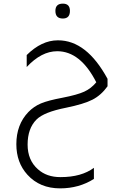

<svg xmlns="http://www.w3.org/2000/svg" viewBox="-20 -662 662 1057"><path d="M326 -560Q285 -560 285 -602Q285 -642 326 -642Q365 -642 365 -602Q365 -560 326 -560ZM497 323Q415 375 311 375Q199 375 131 300Q70 233 70 132Q70 24 136 -45Q166 -76 205 -92.5Q244 -109 324 -124Q406 -140 444 -157.5Q482 -175 510 -209Q423 -380 295 -380Q208 -380 127 -293V-359Q209 -440 298 -440H300Q457 -440 572 -228V-187Q537 -138 489.5 -113.5Q442 -89 344 -69Q222 -45 181 -4Q132 45 132 134Q132 220 189 270Q237 313 312 313H314Q428 313 497 262Z"/></svg>

Font: Tajawal
Style: Regular
Weight: 400
Designer: Boutros Fonts
Foundry: Created by Boutros International 2017
Version: Version 1.700